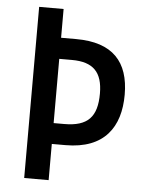

<svg xmlns="http://www.w3.org/2000/svg" viewBox="-52 -849 603 798"><g transform="rotate(5 249.5 -450.0)"><path d="M465 -474C465 -611 397 -687 244 -687H181V-807H79V-93H181V-244H238C400 -244 465 -339 465 -474ZM225 -331H181V-599H234C323 -599 362 -559 362 -470C362 -373 324 -331 225 -331Z"/></g></svg>

Font: Noto Sans Kannada UI Condensed Medium
Style: Regular
Weight: 500
Width: 3
Designer: Jelle Bosma - Monotype Design Team
Foundry: Monotype Imaging Inc.
Version: Version 2.005